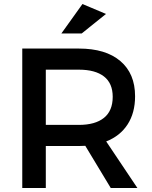

<svg xmlns="http://www.w3.org/2000/svg" viewBox="-20 -944 763 964"><path d="M91.8 0V-700.2H376Q510.3 -700.2 584.2 -637.5Q658.2 -574.7 658.2 -460.9Q658.2 -377.4 620.6 -319.3Q583 -261.2 513.2 -233.9L669.9 0H536.1L408.2 -211.9Q398.4 -210.9 376 -210.9H210V0ZM210 -316.9H376Q458 -316.9 502 -352.3Q545.9 -387.7 545.9 -458Q545.9 -525.9 502 -560.1Q458 -594.2 376 -594.2H210ZM288.1 -775.9 394 -923.8 512.2 -874 390.1 -775.9Z"/></svg>

Font: Trueno
Style: Regular
Weight: 400
Designer: Julieta Ulanovsky
Foundry: Julieta Ulanovsky
Version: Version 3.001b | FøM Fix